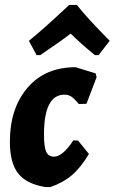

<svg xmlns="http://www.w3.org/2000/svg" viewBox="-20 -748 464 777"><path d="M128 -525 97 -583Q149 -624 260 -728H291Q337 -670 424 -583L379 -525H364Q304 -574 266 -612Q230 -584 143 -525ZM286 -476 367 -451 371 -436 330 -328 299 -327Q280 -350 268 -357.5Q256 -365 241 -365Q158 -365 158 -204Q158 -153 167 -133.5Q176 -114 199 -114Q233 -114 277 -180L296 -179L340 -125Q307 -70 271.5 -39.5Q236 -9 184 9H164Q88 -3 54 -45.5Q20 -88 20 -175Q20 -309 91 -392.5Q162 -476 286 -476Z"/></svg>

Font: Alegreya Sans ExtraBold
Style: Italic
Weight: 800
Italic angle: -7°
Designer: Juan Pablo del Peral
Foundry: Huerta Tipografica
Version: Version 2.007